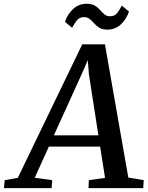

<svg xmlns="http://www.w3.org/2000/svg" viewBox="-88 -978 768 998"><path d="M-67.5 0 -63.5 -41.5 4.5 -53.5 339.5 -747.5H457.5L579 -55L659 -41.5L656.5 0H372L374 -41.5L458 -53.5L432.5 -216H166L92.5 -54L183.5 -41.5L180 0ZM192 -274.5H423.5L374 -593L368.5 -665.5L339 -598ZM470 -824Q444 -824 428.2 -834Q412.5 -844 401.2 -856.8Q390 -869.5 378.2 -879.2Q366.5 -889 349.5 -889Q325.5 -889 312.2 -873Q299 -857 287 -833.5L249.5 -864.5Q264 -906 293 -932.2Q322 -958.5 362.5 -958.5Q389 -958.5 405 -948.8Q421 -939 432.2 -926Q443.5 -913 455 -903.2Q466.5 -893.5 483 -893.5Q507 -893 520.2 -909.2Q533.5 -925.5 545 -949L582.5 -918Q568 -876.5 539.2 -850.2Q510.5 -824 470 -824Z"/></svg>

Font: Merriweather 20pt Medium
Style: Italic
Weight: 500
Italic angle: -7.8°
Version: Version 2.101